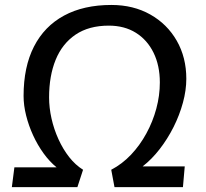

<svg xmlns="http://www.w3.org/2000/svg" viewBox="-20 -774 850 794"><path d="M29 0 39.5 -82H214Q185 -105.5 160.2 -139.8Q135.5 -174 117 -214.2Q98.5 -254.5 88 -296.5Q77.5 -338.5 77.5 -377Q77.5 -497.5 120.5 -581.5Q163.5 -665.5 244.8 -709.5Q326 -753.5 440.5 -753.5Q531.5 -753.5 601.5 -714Q671.5 -674.5 711 -605.5Q750.5 -536.5 750.5 -448Q750.5 -401 736.5 -349.5Q722.5 -298 697.8 -248.8Q673 -199.5 640.2 -157.2Q607.5 -115 570 -86H744L736.5 0H453.5L440 -72Q485 -95.5 521.8 -134.2Q558.5 -173 585.2 -222Q612 -271 626.5 -325Q641 -379 641 -433Q641 -503 615 -556Q589 -609 541.8 -638.5Q494.5 -668 430 -668Q347.5 -668 292.5 -630.8Q237.5 -593.5 210.2 -526.8Q183 -460 183 -371.5Q183 -328.5 193 -284Q203 -239.5 221.8 -198.2Q240.5 -157 266.2 -124.2Q292 -91.5 323.5 -72L300 0Z"/></svg>

Font: Koeln Type Sans
Style: Italic
Weight: 400
Italic angle: -7.5°
Designer: Eben Sorkin
Foundry: Eben Sorkin
Version: Version 2.001